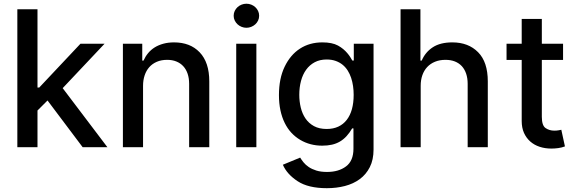

<svg xmlns="http://www.w3.org/2000/svg" viewBox="-20 -776 3034 1012"><path d="M177.6 -727.3V-314.6H186.8L404.1 -545.5H531.2L310.4 -311.4L546.2 0H415.8L230.5 -246.4L177.6 -193.5V0H71.4V-727.3Z M627.8 0V-545.5H729.8V-456.7H736.5Q746.1 -478.3 760.8 -496.1Q775.6 -513.8 795.6 -526.3Q815.7 -538.7 841.1 -545.6Q866.5 -552.6 897.4 -552.6Q939.3 -552.6 973 -539.8Q1006.7 -527 1032.3 -500.4Q1083.1 -447.4 1083.1 -346.9V0H976.9V-334.2Q976.9 -364 968.9 -387.4Q960.9 -410.9 946 -427Q931.1 -443.2 909.6 -451.9Q888.1 -460.6 861.2 -460.6Q830.3 -460.6 806.5 -450.3Q782.7 -440 766.7 -421.9Q750.7 -403.8 742.4 -378.7Q734 -353.7 734 -323.9V0Z M1225.1 0V-545.5H1331.3V0ZM1211.6 -692.8Q1211.6 -706.7 1217.2 -718.2Q1222.7 -729.8 1231.9 -738.3Q1241.1 -746.8 1253.4 -751.6Q1265.6 -756.4 1278.8 -756.4Q1292.3 -756.4 1304.3 -751.6Q1316.4 -746.8 1325.6 -738.3Q1334.9 -729.8 1340.4 -718.2Q1345.9 -706.7 1345.9 -692.8Q1345.9 -679.3 1340.4 -667.8Q1334.9 -656.2 1325.5 -647.7Q1316.1 -639.2 1304 -634.4Q1291.9 -629.6 1278.8 -629.6Q1265.6 -629.6 1253.6 -634.4Q1241.5 -639.2 1232.2 -647.7Q1223 -656.2 1217.3 -667.8Q1211.6 -679.3 1211.6 -692.8Z M1450.3 -274.9Q1450.3 -361.9 1480.1 -424Q1510.3 -486.9 1561.1 -519.7Q1611.9 -552.6 1679 -552.6Q1730.8 -552.6 1761.4 -535.9Q1777 -527.3 1789.1 -517.2Q1801.1 -507.1 1810.2 -496.4Q1819.2 -485.8 1825.8 -475.7Q1832.4 -465.6 1837 -457H1844.8V-545.5H1948.9V12.1Q1948.9 66.1 1929.3 104.8Q1909.8 143.5 1876.2 168.1Q1842.7 192.8 1797.9 204.4Q1753.2 215.9 1702.8 215.9Q1604.8 215.9 1549 179.3Q1492.5 142.4 1470.9 92.3L1562.1 54.7Q1569.2 66.4 1579.9 79.7Q1590.6 93 1607.1 104.2Q1623.6 115.4 1647.2 122.9Q1670.8 130.3 1703.8 130.3Q1764.9 130.3 1803.6 101.2Q1843 72.1 1843 7.8V-99.4H1836.3Q1822.4 -75.6 1806.6 -58.4Q1790.8 -41.2 1771.8 -30Q1752.8 -18.8 1729.8 -13.5Q1706.7 -8.2 1678.3 -8.2Q1614.3 -8.2 1562.5 -38.7Q1536.6 -54 1515.8 -76.3Q1495 -98.7 1480.5 -128.4Q1465.9 -158 1458.1 -194.6Q1450.3 -231.2 1450.3 -274.9ZM1557.5 -276.3Q1557.5 -241.5 1565.3 -209Q1573.2 -176.5 1590.2 -151.5Q1607.2 -126.4 1634.8 -111.3Q1662.3 -96.2 1701.7 -96.2Q1736.5 -96.2 1763 -108.5Q1789.4 -120.7 1807.5 -144Q1825.6 -167.3 1834.9 -200.6Q1844.1 -234 1844.1 -276.3Q1844.1 -299.4 1840.9 -322.1Q1837.7 -344.8 1830.8 -365.6Q1823.9 -386.4 1812.9 -403.9Q1801.8 -421.5 1786 -434.5Q1770.2 -447.4 1749.3 -454.9Q1728.3 -462.4 1701.7 -462.4Q1665.8 -462.4 1638.8 -448Q1611.9 -433.6 1593.8 -408.6Q1575.6 -383.5 1566.6 -349.6Q1557.5 -315.7 1557.5 -276.3Z M2196 -727.3V-456.7H2202.8Q2221.9 -501.4 2261.4 -527Q2300.8 -552.6 2364.3 -552.6Q2448.9 -552.6 2500 -500.7Q2551.1 -449.2 2551.1 -346.9V0H2445V-334.2Q2445 -364 2437 -387.6Q2429 -411.2 2414.1 -427.4Q2399.1 -443.5 2377.5 -452.1Q2355.8 -460.6 2328.1 -460.6Q2297.2 -460.6 2272.9 -450.6Q2248.6 -440.7 2231.7 -422.6Q2214.8 -404.5 2206.1 -379.4Q2197.4 -354.4 2197.4 -323.9V0H2091.3V-727.3Z M2649.9 -460.2V-545.5H2729.8V-676.1H2835.9V-545.5H2947.8V-460.2H2835.9V-160.2Q2835.9 -114.3 2855.8 -100.9Q2875.7 -87.4 2901.3 -87.4Q2914.1 -87.4 2923.7 -89.1Q2933.2 -90.9 2938.6 -92L2957.7 -4.3Q2940.7 2.1 2922.4 4.6Q2904.1 7.1 2886 7.1Q2853 7.1 2824.4 -2.3Q2795.8 -11.7 2774.9 -30.2Q2753.9 -48.7 2741.8 -75.6Q2729.8 -102.6 2729.8 -138.1V-460.2Z"/></svg>

Font: Inter P Medium
Style: Regular
Weight: 500
Designer: Rasmus Andersson
Foundry: rsms
Version: Version 3.018;git-588b23468